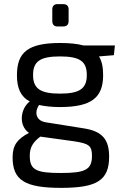

<svg xmlns="http://www.w3.org/2000/svg" viewBox="-20 -707 598 929"><path d="M286 -579C303 -579 312 -588 312 -605V-662C312 -678 303 -687 286 -687H258C242 -687 233 -678 233 -662V-605C233 -588 242 -579 258 -579ZM531 -440 536 -487H384C355 -495 318 -499 271 -499C114 -499 62 -453 62 -343C62 -282 79 -240 124 -216C79 -182 68 -101 120 -64C64 -34 41 -5 41 54C41 165 100 202 276 202C450 202 508 165 508 51C508 -30 477 -72 385 -86L203 -115C150 -123 147 -168 169 -199C196 -193 230 -189 270 -189C426 -189 479 -237 479 -344C479 -381 473 -411 459 -434ZM270 -254C173 -254 140 -280 140 -344C140 -409 173 -434 270 -434C368 -434 400 -409 400 -344C400 -280 368 -254 270 -254ZM341 -23C410 -12 425 -2 425 47C425 114 393 130 275 130C156 130 124 116 124 47C124 5 140 -19 175 -46Z"/></svg>

Font: SnT
Style: Regular
Weight: 400
Designer: Natanael Gama
Version: Version 1.001;PS 001.001;hotconv 1.0.70;makeotf.lib2.5.58329